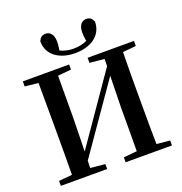

<svg xmlns="http://www.w3.org/2000/svg" viewBox="-168 -1135 1216 1281"><g transform="rotate(-20 439.5 -494.5)"><path d="M440 -799C548 -799 634 -852 634 -953C624 -976 610 -989 585 -989C556 -989 529 -968 529 -913C529 -888 532 -870 535 -851C506 -837 471 -831 440 -831C409 -831 374 -837 345 -852C348 -870 351 -888 351 -913C351 -968 324 -989 295 -989C270 -989 256 -976 246 -953C246 -852 332 -799 440 -799ZM834 -706V-742H505V-706L609 -696L608 -645L273 -161L278 -395C278 -497 278 -597 279 -697L374 -706V-742H45V-706L140 -696C141 -596 141 -495 141 -395V-346C141 -244 141 -143 140 -44L45 -35V0H374V-35L270 -45L271 -96L606 -578L601 -354C601 -245 601 -143 600 -44L505 -35V0H834V-35L740 -44C738 -144 738 -246 738 -346V-395C738 -497 738 -597 740 -697Z"/></g></svg>

Font: Noto Serif CJK JP
Style: Bold
Weight: 700
Designer: Ryoko NISHIZUKA 西塚涼子 (kana & ideographs); Frank Grießhammer (Latin, Greek & Cyrillic); Wenlong ZHANG 张文龙 (bopomofo); San
Foundry: Adobe Systems Incorporated
Version: Version 1.000;PS 1;hotconv 16.6.53;makeotf.lib2.5.65590